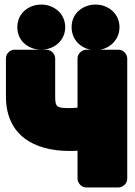

<svg xmlns="http://www.w3.org/2000/svg" viewBox="-20 -784 593 842"><path d="M285 -310C228 -310 222 -315 222 -361V-528C222 -544 207 -566 184 -566H43C27 -566 6 -551 6 -528V-361C6 -191 129 -122 285 -122C297 -122 307 -122 320 -123V0C320 16 335 38 358 38H500C516 38 538 23 538 0V-528C538 -544 523 -566 500 -566H358C342 -566 320 -551 320 -528V-312C310 -311 298 -310 285 -310ZM161 -566C215 -566 266 -604 266 -665C266 -725 216 -764 161 -764C107 -764 56 -727 56 -665C56 -602 107 -566 161 -566ZM399 -564C454 -564 504 -605 504 -665C504 -725 454 -764 399 -764C345 -764 294 -727 294 -665C294 -604 343 -564 399 -564Z"/></svg>

Font: Asimov Print
Style: E
Weight: 500
Designer: Google
Version: Version 2.000980; 2014